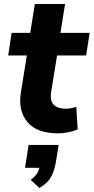

<svg xmlns="http://www.w3.org/2000/svg" viewBox="-20 -655 468 959"><path d="M270 11Q164 11 117 -45.5Q70 -102 84 -191L114 -378H21L38 -491H131L154 -635H305L282 -491H428L410 -378H265L236 -199Q228 -152 248 -132Q268 -112 307 -112Q332 -112 361 -121L368 -9Q349 0 322 5.5Q295 11 270 11ZM177 284 133 243Q153 229 163 214.5Q173 200 177 183H105L123 69H273L260 149Q253 194 236.5 226Q220 258 177 284Z"/></svg>

Font: Nunito Sans ExtraBold
Style: Italic
Weight: 800
Italic angle: -9°
Designer: Vernon Adams
Foundry: Vernon Adams
Version: Version 3.006; ttfautohint (v1.8.3)